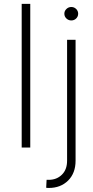

<svg xmlns="http://www.w3.org/2000/svg" viewBox="-20 -747 471 972"><path d="M133.2 -727.3V0H89.8V-727.3ZM319.6 -545.5H362.6V66.4Q362.6 129.6 324.8 167.1Q286.9 204.5 227.3 204.5Q224.4 204.5 221.2 204.4Q218 204.2 213.8 203.5L215.9 163.4H226.6Q266.7 163.4 293.1 137.6Q319.6 111.9 319.6 66.4ZM340.9 -643.5Q326.7 -643.5 316.2 -653.4Q305.8 -663.4 305.8 -677.6Q305.8 -691.4 316.2 -701.5Q326.7 -711.6 340.9 -711.6Q355.5 -711.6 365.6 -701.5Q375.7 -691.4 375.7 -677.6Q375.7 -663.4 365.6 -653.4Q355.5 -643.5 340.9 -643.5Z"/></svg>

Font: Inter UI Extra Light
Style: Regular
Weight: 200
Designer: Rasmus Andersson
Foundry: rsms
Version: 3.2;8d6f07862